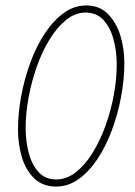

<svg xmlns="http://www.w3.org/2000/svg" viewBox="-20 -672 496 704"><path d="M186 12Q136 12 105 -18.5Q74 -49 60 -96.5Q46 -144 46 -196Q46 -257 58 -321Q70 -385 92 -444.5Q114 -504 145 -550.5Q176 -597 214 -624.5Q252 -652 296 -652Q345 -652 376 -620.5Q407 -589 421.5 -541Q436 -493 436 -442Q436 -381 424 -317Q412 -253 390 -194Q368 -135 337 -88.5Q306 -42 268 -15Q230 12 186 12ZM186 -14Q224 -14 258 -40.5Q292 -67 319.5 -111.5Q347 -156 367 -211.5Q387 -267 397.5 -325Q408 -383 408 -436Q408 -485 396 -528.5Q384 -572 359 -599Q334 -626 294 -626Q256 -626 222.5 -599Q189 -572 161.5 -527Q134 -482 114.5 -426.5Q95 -371 84.5 -312.5Q74 -254 74 -202Q74 -154 85.5 -111Q97 -68 121.5 -41Q146 -14 186 -14Z"/></svg>

Font: Source Sans 3
Style: Italic
Weight: 200
Italic angle: -11°
Designer: Paul D. Hunt
Foundry: Adobe
Version: Version 3.046;hotconv 1.0.118;makeotfexe 2.5.65603